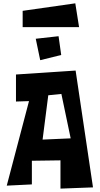

<svg xmlns="http://www.w3.org/2000/svg" viewBox="-20 -1113 592 1138"><path d="M114.3 -1048.8 426.3 -1093.3 448.7 -952.1H114.3ZM232.4 -285.6 398.9 -293 343.8 -556.2 266.1 -548.3ZM531.2 -2.4 338.4 4.9V-162.6L168.9 -160.2V-20L20 -12.7L151.9 -513.7L74.7 -511.2V-671.4L428.2 -694.8ZM218.3 -756.3 191.9 -883.3 327.1 -898.4 342.8 -787.1Z"/></svg>

Font: Some Time Later
Style: Regular
Weight: 400
Version: Version 003.300